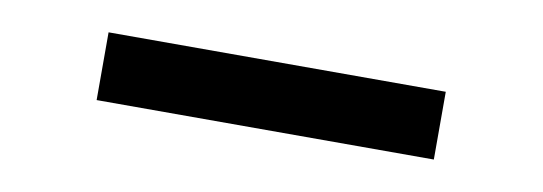

<svg xmlns="http://www.w3.org/2000/svg" viewBox="-26 7 679 240"><g transform="rotate(10 313.5 127.0)"><path d="M99 84H527V170H99Z"/></g></svg>

Font: TitilliumText
Style: Medium
Weight: 500
Designer: Accademia di Belle Arti di Urbino and others
Foundry: Accademia di Belle Arti di Urbino and others.
Version: Version 60.001